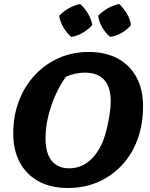

<svg xmlns="http://www.w3.org/2000/svg" viewBox="-20 -925 747 957"><path d="M318 12Q234 12 173 -21Q112 -54 79 -115Q46 -176 46 -260Q46 -347 74 -421Q102 -495 153 -550Q204 -605 272.5 -635.5Q341 -666 422 -666Q506 -666 566.5 -633.5Q627 -601 660 -540.5Q693 -480 693 -396Q693 -306 666 -231.5Q639 -157 588.5 -102.5Q538 -48 469.5 -18Q401 12 318 12ZM325 -86Q380 -86 424 -122Q468 -158 495 -226Q505 -252 513.5 -288Q522 -324 527 -359.5Q532 -395 532 -419Q532 -563 402 -563Q358 -563 309 -543Q262 -477 234.5 -394.5Q207 -312 207 -233Q207 -162 237.5 -124Q268 -86 325 -86ZM380 -905Q403 -884 419 -856.5Q435 -829 440 -800Q420 -778 392 -761.5Q364 -745 335 -741Q313 -760 296.5 -788Q280 -816 275 -846Q295 -868 322.5 -883.5Q350 -899 380 -905ZM574 -905Q597 -883 613 -856Q629 -829 633 -800Q614 -777 586 -761Q558 -745 529 -741Q507 -759 490.5 -787Q474 -815 469 -846Q490 -868 517 -883.5Q544 -899 574 -905Z"/></svg>

Font: Piazzolla
Style: Bold Italic
Weight: 700
Italic angle: -11.3°
Designer: Juan Pablo del Peral
Foundry: Huerta Tipografica
Version: Version 1.330